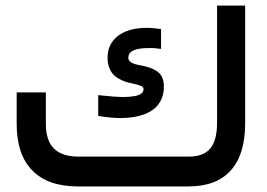

<svg xmlns="http://www.w3.org/2000/svg" viewBox="-20 -671 962 691"><path d="M420.4 -321.8C405.8 -321.8 380.4 -323.7 344.2 -327.6L333.5 -328.6V-317.9V-262.2V-253.9L341.8 -252.4C372.6 -248 396 -246.1 413.1 -246.1C429.2 -246.1 444.8 -247.1 459.5 -249.5C473.6 -251.5 487.8 -255.4 502 -260.7C515.6 -266.1 527.3 -272.9 537.1 -281.2C546.9 -289.6 554.7 -300.8 561 -314C566.9 -327.1 569.8 -342.8 569.8 -359.9C569.8 -373 567.4 -384.8 563 -394C558.1 -403.3 551.8 -410.2 544.4 -415C537.1 -419.9 528.8 -423.8 519.5 -427.2C510.3 -430.2 501.5 -432.6 492.2 -434.6C482.9 -436 474.6 -438 467.3 -439.9C460 -441.9 453.6 -444.8 449.2 -448.7C444.3 -452.1 441.9 -457 441.9 -463.4C441.9 -486.3 465.8 -498 513.7 -498C516.1 -498 518.6 -498 521 -498C523.4 -498 525.4 -498 527.8 -498C530.3 -497.6 532.7 -497.6 535.2 -497.6C537.6 -497.1 539.6 -497.1 542 -497.1C544.4 -496.6 546.4 -496.6 548.8 -496.1L559.6 -495.1V-505.9V-557.6V-566.4L551.3 -567.4C547.4 -567.9 543.5 -568.4 540 -568.8C536.6 -569.3 532.7 -569.3 529.3 -569.8C525.9 -570.3 522 -570.3 518.6 -570.8C515.1 -570.8 511.2 -570.8 507.8 -570.8C464.4 -570.8 429.7 -561 404.8 -542C379.9 -522.9 367.2 -496.6 367.2 -462.9C367.2 -448.2 369.6 -435.5 374.5 -424.3C378.9 -413.1 385.3 -404.3 393.1 -397.9C400.4 -391.6 408.7 -386.7 418 -382.3C427.2 -377.9 436.5 -375 445.8 -373C455.1 -370.6 463.4 -368.7 471.2 -367.2C478.5 -365.2 484.9 -362.8 489.7 -360.4C494.1 -357.9 496.6 -354.5 496.6 -350.6C496.6 -343.3 493.7 -337.9 487.3 -333.5C481 -329.1 472.2 -326.2 461.4 -324.7C450.2 -322.8 436.5 -321.8 420.4 -321.8ZM262.7 -107.4C222.7 -107.4 192.9 -117.2 173.8 -136.7C154.8 -155.8 145 -185.5 145 -226.1V-328.6V-338.4H135.3H49.8H40V-328.6V-225.6C40 -151.9 58.6 -95.7 96.2 -57.6C133.8 -19 188.5 0 261.2 0H657.7C725.1 0 775.9 -19 810.5 -57.6C845.2 -96.2 862.3 -152.3 862.3 -227.1V-641.1V-650.9H852.5H771H761.2V-641.1V-228.5C761.2 -187 752.9 -156.2 736.8 -136.7C720.2 -117.2 694.8 -107.4 660.2 -107.4Z"/></svg>

Font: Shabnam FD Medium
Style: Regular
Weight: 500
Foundry: DejaVu fonts team - Redesigned by Saber Rastikerdar - Based on Vazir font
Version: Version 5.00;October 20, 2019;FontCreator 12.0.0.2547 64-bit